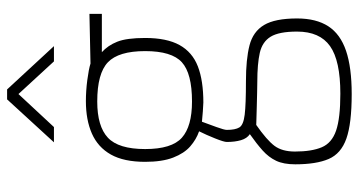

<svg xmlns="http://www.w3.org/2000/svg" viewBox="-255 -517 1011 541"><g transform="rotate(-90 250.5 -246.5)"><path d="M256 239Q173 239 130.5 224Q88 209 73 174Q58 139 58 80Q58 47 68 26Q78 5 97 -12Q116 -29 143 -48Q131 -56 126 -73Q121 -90 121 -113Q121 -121 131 -146Q141 -171 151 -191Q128 -199 108.5 -216Q89 -233 77 -264Q65 -295 65 -343Q65 -403 85.5 -439.5Q106 -476 144.5 -493Q183 -510 236 -510Q265 -510 295.5 -506Q326 -502 342 -497L482 -500V-465H374Q393 -448 403.5 -421.5Q414 -395 414 -343Q414 -282 394 -246Q374 -210 334 -194.5Q294 -179 232 -179Q226 -179 206.5 -180.5Q187 -182 178 -183Q171 -164 163 -142Q155 -120 155 -113Q155 -89 162 -77.5Q169 -66 198 -62.5Q227 -59 292 -59Q354 -59 393 -49Q432 -39 450.5 -8Q469 23 469 85Q469 139 447 173Q425 207 378 223Q331 239 256 239ZM257 207Q350 207 391 178Q432 149 432 85Q432 34 417.5 10.5Q403 -13 372 -20Q341 -27 290 -27Q280 -27 260.5 -27.5Q241 -28 220 -28.5Q199 -29 184.5 -29.5Q170 -30 169 -30Q126 0 110 21.5Q94 43 94 79Q94 126 106 154.5Q118 183 153 195Q188 207 257 207ZM235 -211Q314 -211 345.5 -239.5Q377 -268 377 -343Q377 -418 345.5 -448Q314 -478 235 -478Q165 -478 133 -448Q101 -418 101 -343Q101 -268 133 -239.5Q165 -211 235 -211ZM120 -600 241 -732H269L391 -600H348L256 -700L163 -600Z"/></g></svg>

Font: TitilliumWeb ExtraLight
Style: Regular
Weight: 400
Designer: Mohamed Gaber, Accademia di Belle Arti di Urbino and others
Foundry: Kief Type Foundry, Accademia di Belle Arti di Urbino and others
Version: Version 3.000; ttfautohint (v1.8.2)